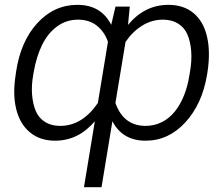

<svg xmlns="http://www.w3.org/2000/svg" viewBox="-20 -573 926 796"><path d="M328.1 203.1 373.2 -70.3Q304.7 10.3 208.5 10.3Q145.6 10.3 103.9 -24.5Q62.1 -59.3 47.1 -121.3Q32 -183.2 45.1 -263.5L46.5 -274.5Q65.3 -401.6 134.9 -477.3Q204.5 -552.9 300.8 -552.9Q399.1 -552.9 441.1 -470.2L458.8 -545.5H518.1L510.7 -469.8Q579.5 -552.9 678.6 -552.9Q741.5 -552.9 782.5 -518.6Q823.5 -484.4 838.2 -421.5Q853 -358.7 840.2 -274.1L838.4 -263.1Q818.2 -141.7 748.4 -65.7Q678.6 10.3 583.5 10.3Q487.9 10.3 446 -70.3L400.9 203.1ZM765.6 -263.1 767.4 -274.1Q775.9 -321.4 772.7 -361.3Q769.5 -401.3 756.9 -430.2Q744.3 -459.2 718.2 -475.3Q692.1 -491.5 655.5 -491.5Q609 -491.5 569.2 -466.6Q529.5 -441.8 500.4 -399.1L458.5 -146Q492.2 -51.1 583.5 -51.1Q620 -51.1 651.3 -66.9Q682.5 -82.7 705.3 -111.3Q728 -139.9 743.3 -178.4Q758.5 -217 765.6 -263.1ZM119.7 -274.1 117.9 -263.8Q109.7 -218 113.1 -179Q116.5 -139.9 128.9 -111.5Q141.3 -83.1 167.1 -67.1Q192.8 -51.1 229.4 -51.1Q320.7 -51.1 385.7 -146L427.6 -399.9Q412.6 -442.1 381.2 -466.8Q349.8 -491.5 303.6 -491.5Q254.6 -491.5 216.3 -463.1Q177.9 -434.7 154.5 -386.7Q131 -338.8 119.7 -274.1Z"/></svg>

Font: Karasuma Gothic
Style: Light Italic
Weight: 300
Italic angle: 9.39998°
Designer: Rasmus Andersson / Ryoko Nishizuka
Foundry: rsms
Version: Version 1.00